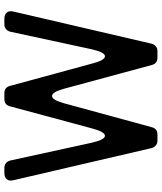

<svg xmlns="http://www.w3.org/2000/svg" viewBox="49 -789 740 878"><g transform="rotate(-90 419.0 -350.0)"><path d="M181 -26 34 -658Q29 -677 38 -688.5Q47 -700 67 -700H91Q103 -700 112 -692.5Q121 -685 124 -673L205 -302Q219 -240 237 -240Q255 -240 271 -300L372 -675Q379 -700 405 -700H432Q458 -700 465 -675L567 -300Q582 -240 601 -240Q619 -240 633 -302L713 -673Q716 -685 725 -692.5Q734 -700 746 -700H772Q792 -700 801 -688.5Q810 -677 805 -658L658 -26Q655 -15 646 -7.5Q637 0 625 0H594Q568 0 561 -25L452 -428Q437 -482 419 -482Q401 -482 386 -428L276 -25Q269 0 243 0H214Q202 0 193 -7.5Q184 -15 181 -26Z"/></g></svg>

Font: Higure Gothic Medium
Style: Regular
Weight: 500
Designer: Yoshimichi Ohira
Foundry: Positype
Version: Version 1.000